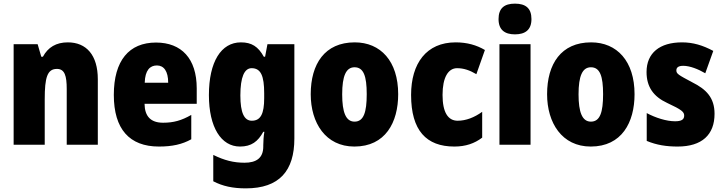

<svg xmlns="http://www.w3.org/2000/svg" viewBox="-20 -796 3978 1056"><path d="M353 -563C289 -563 244 -536 216 -484H207L187 -553H55V0H226V-250C226 -370 240 -417 293 -417C336 -417 347 -379 347 -306V0H518V-360C518 -493 455 -563 353 -563Z M838 -562C690 -562 606 -463 606 -274C606 -86 692 10 854 10C927 10 982 -2 1032 -30V-164C978 -133 934 -121 877 -121C809 -121 776 -156 775 -225H1062V-310C1062 -474 978 -562 838 -562ZM843 -436C881 -436 905 -405 905 -341H776C778 -410 805 -436 843 -436Z M1305 -563C1196 -563 1129 -456 1129 -273C1129 -96 1196 10 1300 10C1363 10 1399 -18 1428 -71H1434C1430 -49 1428 -17 1428 3V10C1428 73 1390 99 1325 99C1265 99 1214 86 1153 56V201C1205 228 1260 240 1332 240C1517 240 1599 143 1599 -34V-553H1451L1438 -484H1431C1400 -540 1364 -563 1305 -563ZM1364 -421C1415 -421 1433 -378 1433 -283V-256C1433 -171 1414 -132 1365 -132C1323 -132 1302 -176 1302 -271C1302 -372 1324 -421 1364 -421Z M2170 -278C2170 -460 2073 -563 1931 -563C1766 -563 1689 -444 1689 -278C1689 -120 1771 10 1929 10C2100 10 2170 -123 2170 -278ZM1862 -277C1862 -378 1883 -426 1930 -426C1980 -426 1997 -377 1997 -278C1997 -178 1980 -127 1930 -127C1882 -127 1862 -179 1862 -277Z M2479 10C2541 10 2590 -7 2632 -39V-181C2589 -150 2543 -132 2497 -132C2444 -132 2414 -178 2414 -274C2414 -370 2445 -421 2494 -421C2530 -421 2563 -410 2600 -388L2647 -521C2601 -548 2549 -563 2486 -563C2325 -563 2241 -447 2241 -274C2241 -78 2325 10 2479 10Z M2812 -776C2754 -776 2722 -751 2722 -691C2722 -632 2756 -607 2812 -607C2869 -607 2903 -632 2903 -691C2903 -751 2871 -776 2812 -776ZM2898 -553H2727V0H2898Z M3470 -278C3470 -460 3373 -563 3231 -563C3066 -563 2989 -444 2989 -278C2989 -120 3071 10 3229 10C3400 10 3470 -123 3470 -278ZM3162 -277C3162 -378 3183 -426 3230 -426C3280 -426 3297 -377 3297 -278C3297 -178 3280 -127 3230 -127C3182 -127 3162 -179 3162 -277Z M3910 -170C3910 -259 3864 -305 3788 -343C3711 -384 3700 -390 3700 -409C3700 -426 3713 -434 3738 -434C3774 -434 3820 -416 3859 -393L3903 -516C3845 -547 3792 -563 3731 -563C3609 -563 3536 -505 3536 -400C3536 -318 3574 -265 3649 -230C3731 -192 3743 -180 3743 -160C3743 -138 3727 -129 3693 -129C3645 -129 3586 -148 3537 -174V-21C3592 2 3646 10 3707 10C3841 10 3910 -55 3910 -170Z"/></svg>

Font: Noto Sans Arabic UI Cn Bk
Style: Regular
Weight: 900
Width: 3
Designer: Monotype Design Team, Nadine Chahine and Nizar Qandah
Foundry: Monotype Imaging Inc.
Version: Version 2.010